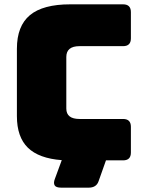

<svg xmlns="http://www.w3.org/2000/svg" viewBox="-20 -740 668 886"><path d="M548 0H469L435 96Q425 126 389 126H263Q238 126 232 115Q226 104 233 86L265 -1Q159 -9 108.5 -58.5Q58 -108 58 -204V-515Q58 -620 118 -670Q178 -720 304 -720H548Q584 -720 584 -684V-563Q584 -527 548 -527H347Q286 -527 286 -477V-239Q286 -191 347 -191H548Q584 -191 584 -155V-36Q584 0 548 0Z"/></svg>

Font: Bungee Spice
Style: Regular
Weight: 400
Designer: David Jonathan Ross
Foundry: David Jonathan Ross
Version: Version 2.000